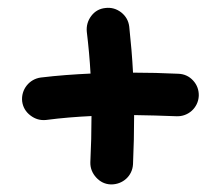

<svg xmlns="http://www.w3.org/2000/svg" viewBox="-20 -472 574 499"><path d="M37.6 -208.5C39.6 -193.4 46.9 -181.2 59.1 -171.9C71.3 -162.6 84.5 -158.7 99.6 -160.2C140.1 -165.5 178.7 -168.5 217.8 -170.4C217.8 -130.9 216.8 -90.8 214.8 -50.3C214.4 -35.2 219.7 -22 230 -10.7C240.2 0.5 252.9 6.8 268.1 7.3C298.8 7.8 324.2 -14.6 325.7 -45.4C327.6 -87.9 328.6 -130.4 328.6 -172.9C364.3 -172.4 400.9 -171.4 438.5 -169.9C469.2 -168.5 495.1 -191.9 496.6 -222.7C497.1 -237.8 492.2 -251.5 481.9 -262.7C471.7 -273.9 458.5 -279.8 443.4 -280.3C403.8 -282.2 364.7 -283.2 325.7 -283.2C323.7 -322.3 320.3 -361.8 315.9 -402.8C314 -418 307.1 -430.2 294.9 -439.9C282.7 -449.2 269 -453.1 253.9 -451.2C238.8 -449.7 226.6 -442.9 217.3 -430.7C208 -418.5 204.1 -404.3 205.6 -389.2C210 -352.5 213.4 -316.4 215.3 -280.8C172.9 -278.8 130.4 -275.9 85.9 -270.5C56.2 -266.6 34.2 -239.3 37.6 -208.5Z"/></svg>

Font: Mikhak SemiBold
Style: Regular
Weight: 600
Designer: Amin Abedi
Version: Version 3.2